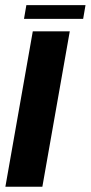

<svg xmlns="http://www.w3.org/2000/svg" viewBox="-26 -712 346 732"><path d="M65.5 -640H291L300 -692.5H74.5ZM-5.5 0H135.5L240 -592.5H99Z"/></svg>

Font: Anybody UltraCondensed Thin SemiBold
Style: Italic
Weight: 600
Italic angle: -10°
Version: Version 1.111